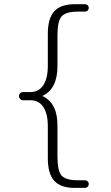

<svg xmlns="http://www.w3.org/2000/svg" viewBox="-20 -790 540 935"><path d="M91.8 -301.8Q84 -301.8 78.1 -308.1Q72.3 -314.5 72.3 -322.3Q72.3 -330.1 78.1 -335.9Q84 -341.8 91.8 -341.8H128.9Q168.9 -341.8 190.9 -375Q212.9 -408.2 212.9 -469.7V-625Q212.9 -701.2 244.6 -735.4Q276.4 -769.5 343.8 -769.5H393.6Q401.4 -769.5 406.7 -764.6Q412.1 -759.8 412.1 -752Q412.1 -744.1 406.7 -738.8Q401.4 -733.4 393.6 -733.4H358.4Q302.7 -733.4 281.2 -711.4Q259.8 -689.5 259.8 -618.2V-467.8Q259.8 -359.4 189.5 -324.2Q187.5 -324.2 186.5 -322.3Q186.5 -321.3 189.5 -321.3Q260.7 -285.2 259.8 -177.7V-27.3Q259.8 43.9 280.8 65.9Q301.8 87.9 358.4 87.9H393.6Q401.4 87.9 406.7 92.8Q412.1 97.7 412.1 106Q412.1 114.3 406.7 119.6Q401.4 125 393.6 125H343.8Q275.4 125 244.1 90.3Q212.9 55.7 212.9 -19.5V-174.8Q212.9 -236.3 190.9 -269Q168.9 -301.8 128.9 -301.8Z"/></svg>

Font: Rounded-X Mgen+ 1mn light
Style: Regular
Weight: 200
Designer: [Source Han Sans]
Ryoko NISHIZUKA  (kana & ideographs); Paul D. Hunt (Latin, Greek & Cyrillic); Wenlong ZHANG  (bopomofo
Version: Version 1.059.20150602